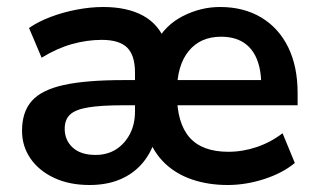

<svg xmlns="http://www.w3.org/2000/svg" viewBox="-20 -519 905 549"><path d="M236 10Q178 10 134.5 -10.5Q91 -31 67 -66Q43 -101 43 -145Q43 -199 71 -230.5Q99 -262 162.5 -276Q226 -290 334 -290H379V-218H332Q270 -218 233 -212Q196 -206 180.5 -191.5Q165 -177 165 -151Q165 -118 188 -97Q211 -76 253 -76Q287 -76 312 -92Q337 -108 351.5 -136Q366 -164 366 -200V-311Q366 -361 343.5 -383Q321 -405 271 -405Q229 -405 186 -393Q143 -381 99 -354L63 -439Q89 -457 124.5 -470.5Q160 -484 199.5 -491.5Q239 -499 275 -499Q344 -499 389.5 -474Q435 -449 454 -397H426Q452 -447 503 -473Q554 -499 609 -499Q677 -499 727 -469Q777 -439 804 -384Q831 -329 831 -253V-218H477V-290H742L727 -275Q727 -320 714 -351Q701 -382 675.5 -398Q650 -414 612 -414Q553 -414 519.5 -373Q486 -332 486 -257V-250Q486 -167 522 -126Q558 -85 633 -85Q674 -85 714 -98.5Q754 -112 788 -138L823 -53Q788 -24 735.5 -7Q683 10 631 10Q576 10 530 -5.5Q484 -21 451.5 -52Q419 -83 403 -129H426Q415 -86 389 -54.5Q363 -23 324.5 -6.5Q286 10 236 10Z"/></svg>

Font: NunitoSans3
Style: Bold
Weight: 700
Designer: Vernon Adams
Foundry: Vernon Adams
Version: Version 3.101;gftools[0.9.27]